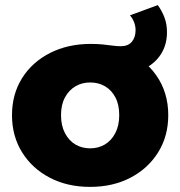

<svg xmlns="http://www.w3.org/2000/svg" viewBox="-20 -723 706 752"><path d="M333 9Q244 9 175 -27Q106 -63 66.5 -126.5Q27 -190 27 -272Q27 -354 66.5 -417Q106 -480 176 -515.5Q246 -551 335 -551Q361 -551 381.5 -549Q402 -547 419.5 -544.5Q437 -542 453 -542Q482 -542 496.5 -559.5Q511 -577 511 -605Q511 -622 504.5 -637.5Q498 -653 489 -663L598 -703Q614 -681 624 -655Q634 -629 634 -597Q634 -547 609.5 -509.5Q585 -472 540.5 -451.5Q496 -431 439 -431Q412 -431 386.5 -434Q361 -437 339 -441L464 -526Q545 -495 592 -428Q639 -361 639 -272Q639 -190 599.5 -126.5Q560 -63 491 -27Q422 9 333 9ZM333 -142Q365 -142 390.5 -157Q416 -172 431.5 -201.5Q447 -231 447 -272Q447 -313 432 -341.5Q417 -370 391.5 -385Q366 -400 333 -400Q301 -400 275.5 -385Q250 -370 234.5 -341.5Q219 -313 219 -272Q219 -231 234.5 -201.5Q250 -172 275.5 -157Q301 -142 333 -142Z"/></svg>

Font: Montserrat Thin ExtraBold
Style: Regular
Weight: 800
Version: Version 9.000